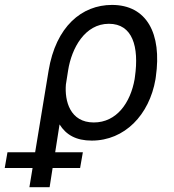

<svg xmlns="http://www.w3.org/2000/svg" viewBox="-129 -573 720 796"><path d="M72.4 -279.8 16.7 58.2H-98L-109.4 123.6H6L-7.1 203.1H76.7L89.1 123.6H203.1L214.5 58.2H99.8L117.9 -57.2C144.9 -14.2 186.1 9.9 251.4 9.9C387.8 9.9 490.1 -96.6 515.6 -244.3L517 -254.3C543 -435 478.7 -552.6 335.2 -552.6C210.2 -552.6 102.6 -463.1 72.4 -279.8ZM144.2 -222.7 153.4 -281.2C168 -373.6 223 -474.4 322.4 -474.4C420.5 -474.4 448.2 -379.6 430.4 -254.3L429 -244.3C411.9 -147.7 355.1 -65.3 259.9 -65.3C160.9 -65.3 138.5 -155.2 144.2 -222.7Z"/></svg>

Font: Magic Ui Pro
Style: Italic
Weight: 400
Italic angle: -9.39999°
Designer: Stefan Endress, Andreas Faust
Version: Version 1.000;FEAKit 1.0